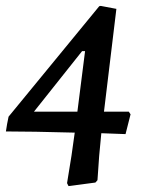

<svg xmlns="http://www.w3.org/2000/svg" viewBox="-34 -527 494 650"><path d="M-10 -107Q-6 -126 -5 -132L302 -506L307 -507L360 -497L318 -149H402L408 -140L391 -73L309 -76Q301 -2 296 83L289 91L198 103L193 93Q210 -7 219 -78Q71 -82 -14 -82ZM228 -149 254 -354H244L81 -149Z"/></svg>

Font: Alegreya Medium
Style: Italic
Weight: 500
Italic angle: -7°
Designer: Juan Pablo del Peral
Foundry: Huerta Tipografica
Version: Version 2.008; ttfautohint (v1.8)